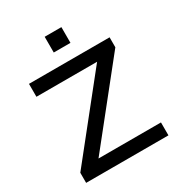

<svg xmlns="http://www.w3.org/2000/svg" viewBox="-208 -1046 1103 1184"><g transform="rotate(-30 343.0 -454.0)"><path d="M58 0V-72L525 -657L536 -613H58V-705H632V-634L164 -48L153 -92H644V0ZM287 -796V-908H406V-796Z"/></g></svg>

Font: Nunito Sans 7pt SemiExpanded Medium
Style: Regular
Weight: 500
Width: 6
Designer: Vernon Adams
Foundry: Vernon Adams
Version: Version 3.101;gftools[0.9.27]